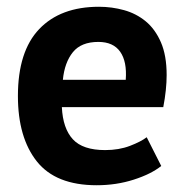

<svg xmlns="http://www.w3.org/2000/svg" viewBox="-20 -534 548 568"><path d="M33 0ZM457 -43Q427 -19 375.5 -2.5Q324 14 266 14Q145 14 89 -56.5Q33 -127 33 -250Q33 -382 96 -448Q159 -514 273 -514Q311 -514 347 -504Q383 -494 411 -471Q439 -448 456 -409Q473 -370 473 -312Q473 -291 470.5 -267Q468 -243 463 -217H163Q166 -154 195.5 -122Q225 -90 291 -90Q332 -90 364.5 -102.5Q397 -115 414 -128ZM271 -410Q220 -410 195.5 -379.5Q171 -349 166 -298H352Q356 -352 335.5 -381Q315 -410 271 -410Z"/></svg>

Font: PT Sans
Style: Bold
Weight: 700
Version: Version 2.003W OFL; ttfautohint (v1.6)